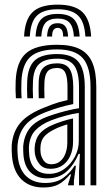

<svg xmlns="http://www.w3.org/2000/svg" viewBox="-20 -803 480 832"><path d="M372.3 0V-425.3Q372.3 -512.9 338.8 -550.9Q305.3 -588.9 227.6 -588.9Q147.6 -588.9 111.8 -556.7Q76 -524.5 72.8 -450.1Q72.3 -433.3 72.3 -414.5Q72.3 -395.7 73.7 -377.1H48.9Q47.5 -396.6 47.3 -413.6Q47.1 -430.5 47.9 -451.1Q51.2 -536.3 93.4 -572.6Q135.5 -609 227.6 -609Q288.4 -609 325.7 -590.4Q363 -571.8 380.2 -531.4Q397.3 -491.1 397.3 -425.3V0ZM192.5 -49.7Q229.4 -49.7 258.5 -70.7Q287.5 -91.6 304.5 -124.1Q321.4 -156.5 321.4 -190.8V-313.8Q295.5 -310.2 263.7 -301.6Q231.8 -293 201.3 -281.4Q156.5 -263.6 132.1 -237Q107.8 -210.5 105.2 -164.5Q104.9 -156.4 105.5 -148.5Q106.1 -140.6 106.5 -134.2Q109.7 -93.2 132.1 -71.5Q154.5 -49.7 192.5 -49.7ZM198.7 -71.5Q168.2 -71.5 152 -90.9Q135.7 -110.3 131.3 -136.4Q130.6 -142.2 130.2 -149.9Q129.8 -157.6 130 -162.2Q132.6 -200.4 151.6 -223.3Q170.7 -246.1 209 -262.2Q227.9 -270.3 251.2 -277.7Q274.5 -285.1 296.6 -289.9V-188.6Q296.6 -156.7 285.4 -130Q274.1 -103.3 252.3 -87.4Q230.5 -71.5 198.7 -71.5ZM202.3 -91.2Q225 -91.2 240.5 -104Q255.9 -116.8 263.8 -138.4Q271.7 -160 271.7 -186.4V-264Q253.9 -258.7 240.3 -253.4Q226.6 -248.2 217.1 -243.1Q184.2 -227.2 170.1 -209.4Q155.9 -191.6 155.2 -162.4Q155.1 -156.3 155.2 -150.5Q155.2 -144.8 156.2 -138.6Q158.9 -121.7 169.8 -106.4Q180.7 -91.2 202.3 -91.2ZM168 9.5Q108.6 9.5 73 -25.6Q37.3 -60.6 31.8 -127.9Q31 -138.8 30.6 -152Q30.2 -165.3 30.8 -173.4Q35.4 -232.4 68.8 -271.3Q102.2 -310.3 176.6 -338.7Q195.2 -346.1 209 -351.3Q222.8 -356.4 237.4 -360.7Q252 -364.9 272.5 -369.3V-425.5Q272.5 -468.6 262.7 -488.5Q252.8 -508.4 227.6 -508.4Q198.6 -508.4 186.2 -493.5Q173.8 -478.5 172.5 -445.8Q172.2 -437.3 172 -418Q171.9 -398.7 172.7 -377.1H147.9Q146.9 -401.7 147.2 -418.7Q147.4 -435.8 147.7 -448.3Q149.5 -493.3 169.4 -510.9Q189.2 -528.5 227.6 -528.5Q266.2 -528.5 281.8 -504Q297.4 -479.5 297.4 -425.5V-352.1Q263.5 -345.2 237.6 -337.4Q211.7 -329.6 184.8 -319.6Q117.5 -294.7 88.7 -259.3Q59.9 -223.9 55.8 -171.4Q55.3 -162.6 55.6 -151.3Q55.9 -140.1 56.8 -129.9Q61.4 -71.3 92.5 -40.7Q123.6 -10.1 175.9 -10.1Q223.4 -10.1 253.7 -31.8Q283.9 -53.4 303.4 -84.9H309L300.2 -19.3V0H275.3L275 -4.1L288.1 -47.3H283.5Q260.3 -19.1 234.9 -4.8Q209.5 9.5 168 9.5ZM322.5 0.2V-60L326.3 -136.1H320.7Q300.5 -88.1 267.8 -59Q235.1 -29.9 183.3 -30Q140.2 -30.2 112.9 -55.6Q85.6 -81.1 81.5 -132.1Q81.1 -139.9 80.6 -150.4Q80 -161 80.5 -168.8Q84.3 -216.1 109.5 -248Q134.6 -279.8 193.1 -300.5Q216.3 -308.6 239.1 -315.1Q261.9 -321.7 283.1 -326.5Q304.3 -331.4 322.4 -334V-425.3Q322.4 -491.4 300.6 -520Q278.7 -548.7 227.6 -548.7Q173.9 -548.7 149.4 -525.4Q124.8 -502.2 122.8 -448.9Q122.2 -432.7 122.1 -414.4Q122 -396.2 123.2 -377.1H98.4Q97.3 -397.4 97.2 -415.7Q97.2 -433.9 97.8 -449.4Q100.3 -513.4 130.5 -541.1Q160.6 -568.8 227.6 -568.8Q291.8 -568.8 319.6 -535.5Q347.4 -502.3 347.4 -425.3V0.2ZM229.6 -782.9Q303.3 -782.9 337 -750.8Q370.7 -718.8 374.9 -644.7H349.9Q346.6 -708.1 318.6 -735.4Q290.5 -762.8 229.6 -762.8Q168.3 -762.8 140.2 -735.4Q112.2 -708.1 109.2 -644.7H84.3Q87.9 -718.8 121.6 -750.8Q155.3 -782.9 229.6 -782.9ZM229.6 -742.7Q277.8 -742.7 300 -720Q322.2 -697.2 325 -644.7H300.2Q297.9 -686.3 281.5 -704.4Q265.1 -722.6 229.6 -722.6Q193.8 -722.6 177.5 -704.4Q161.1 -686.3 159 -644.7H134.2Q136.8 -697.2 158.8 -720Q180.9 -742.7 229.6 -742.7ZM229.6 -702.4Q252.3 -702.4 262.9 -689.1Q273.5 -675.7 275.2 -644.7H253.5Q253.8 -664.7 247.4 -673.5Q240.9 -682.3 229.6 -682.3Q218.5 -682.3 212.1 -673.5Q205.6 -664.7 205.7 -644.7H183.9Q185.4 -675.7 196 -689.1Q206.6 -702.4 229.6 -702.4Z"/></svg>

Font: Big Shoulders Inline Display SC Thin
Style: Regular
Weight: 100
Designer: Patric King
Foundry: XO Type Co
Version: Version 2.002